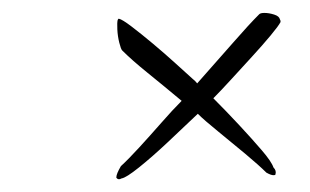

<svg xmlns="http://www.w3.org/2000/svg" viewBox="-20 -348 479 297"><path d="M168 -72Q163 -69 160 -73V-74Q160 -79 167 -91Q178 -101 195 -119.5Q212 -138 229.5 -158Q247 -178 261 -192Q231 -217 207.5 -236Q184 -255 169 -270Q167 -272 164.5 -282Q162 -292 161.5 -302.5Q161 -313 162 -317Q163 -319 163.5 -319Q164 -319 164 -319Q169 -318 183.5 -307Q198 -296 216.5 -280.5Q235 -265 251.5 -250Q268 -235 278 -226Q282 -223 285 -219Q317 -255 341 -282.5Q365 -310 381 -326Q383 -328 389 -328Q396 -328 404 -325.5Q412 -323 413 -318Q414 -317 414 -314Q411 -308 398.5 -293Q386 -278 369.5 -260Q353 -242 337 -224.5Q321 -207 310 -196Q330 -176 350 -154.5Q370 -133 385 -115.5Q400 -98 403 -89Q408 -84 406 -78Q406 -77 403 -77Q399 -77 392 -81Q381 -92 359.5 -110Q338 -128 317 -145Q296 -162 286 -172Q264 -151 239.5 -128Q215 -105 195 -89Q175 -73 168 -72Z"/></svg>

Font: Whisper
Style: Regular
Weight: 400
Designer: Robert E. Leuschke
Foundry: Robert E. Leuschke
Version: Version 1.010; ttfautohint (v1.8.4.7-5d5b)